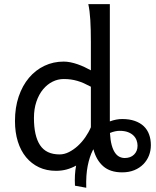

<svg xmlns="http://www.w3.org/2000/svg" viewBox="-20 -801 741 914"><path d="M549.3 -178.2Q539.6 -178.2 527.8 -175.8Q516.1 -173.3 503.4 -168Q505.4 -133.8 511.5 -111.1Q517.6 -88.4 527.1 -74.5Q536.6 -60.5 548.6 -54.7Q560.5 -48.8 573.7 -48.8Q601.6 -48.8 618.2 -65.2Q634.8 -81.5 634.8 -107.4Q634.8 -120.6 630.1 -133.3Q625.5 -146 615.2 -156Q605 -166 588.9 -172.1Q572.8 -178.2 549.3 -178.2ZM283.2 -424.8Q255.4 -424.8 230 -412.1Q204.6 -399.4 184.8 -375.5Q165 -351.6 153.3 -317.1Q141.6 -282.7 141.6 -239.3Q141.6 -153.8 170.7 -109.9Q199.7 -65.9 263.7 -65.9Q286.1 -65.9 308.3 -77.1Q330.6 -88.4 350.3 -106.4Q370.1 -124.5 386.2 -147.7Q402.3 -170.9 412.6 -195.3V-388.2Q394.5 -397.9 378.9 -404.8Q363.3 -411.6 348.1 -416Q333 -420.4 317.4 -422.6Q301.8 -424.8 283.2 -424.8ZM421.9 -85.9Q406.2 -55.2 397.5 -11.5Q388.7 32.2 390.6 92.8L336.9 83Q334 31.2 342.3 -12.7Q320.3 -0.5 296.6 5.9Q272.9 12.2 246.6 12.2Q201.7 12.2 165.8 -4.6Q129.9 -21.5 104.2 -52.5Q78.6 -83.5 64.9 -127.2Q51.3 -170.9 51.3 -224.6Q51.3 -289.6 69.1 -341.8Q86.9 -394 118.2 -430.9Q149.4 -467.8 191.7 -487.8Q233.9 -507.8 283.2 -507.8Q298.8 -507.8 315.7 -504.4Q332.5 -501 349.4 -495.1Q366.2 -489.3 382.3 -481.7Q398.4 -474.1 412.6 -466.3V-603Q412.6 -662.1 409.9 -706.3Q407.2 -750.5 400.4 -781.2H502.9V-223.1Q533.7 -234.4 561.5 -234.4Q596.2 -234.4 621.8 -225.3Q647.5 -216.3 664.6 -200Q681.6 -183.6 689.9 -160.6Q698.2 -137.7 698.2 -109.9Q698.2 -84 689.2 -60.8Q680.2 -37.6 662.6 -19.5Q645 -1.5 619.6 9Q594.2 19.5 561.5 19.5Q504.4 19.5 471.2 -9.8Q438 -39.1 424.8 -90.3Z"/></svg>

Font: Andika FrenchTight
Style: Regular
Weight: 400
Designer: Victor Gaultney, Annie Olsen, Julie Remington, Don Collingsworth, Eric Hays, Becca Hirsbrunner
Foundry: SIL International
Version: Version 5.000 ; Dig1 Dig4Opn Dig7 LnSpcTght